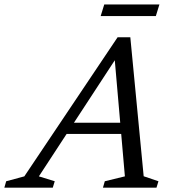

<svg xmlns="http://www.w3.org/2000/svg" viewBox="-85 -864 804 884"><path d="M191.5 -247.5 209 -299H532L514.5 -247.5ZM576.5 -52.5 644.5 -29.5 635.5 0H389L397.5 -29.5L490 -52L440.5 -621H466L94 -52L167 -29.5L158 0H-65L-56.5 -29.5L27 -52L456.5 -692.5H515ZM378.5 -790 395 -843.5H649L632.5 -790Z"/></svg>

Font: Newsreader 14pt
Style: Italic
Weight: 400
Italic angle: -17°
Designer: Hugues Gentile
Foundry: Production Type
Version: Version 1.003